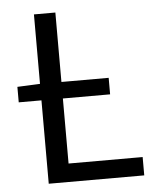

<svg xmlns="http://www.w3.org/2000/svg" viewBox="-49 -698 602 741"><g transform="rotate(-5 251.5 -328.0)"><path d="M22 -323V-383L112 -387H376V-323ZM110 0V-656H193V-71H480V0Z"/></g></svg>

Font: Source Sans 3
Style: Regular
Weight: 400
Designer: Paul D. Hunt
Foundry: Adobe
Version: Version 3.046;hotconv 1.0.118;makeotfexe 2.5.65603